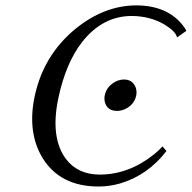

<svg xmlns="http://www.w3.org/2000/svg" viewBox="-20 -678 707 708"><path d="M412.1 -269Q375.5 -269 366.7 -301.3Q363.8 -314 366.2 -326.2Q373.5 -361.3 408.7 -378.4Q423.3 -384.8 437 -384.8Q468.3 -384.8 480 -356.4Q485.4 -341.8 482.4 -326.2Q475.1 -291 439.5 -274.9Q425.3 -269 412.1 -269ZM593.8 -121.1Q524.9 -31.7 422.9 -1.5Q383.3 9.8 343.8 9.8Q202.6 9.8 137.7 -94.2Q79.6 -189 107.9 -323.2Q140.1 -474.1 257.8 -571.3Q363.3 -657.2 481 -658.2Q595.7 -658.2 653.8 -585Q665 -570.8 667 -564L632.8 -540Q628.4 -561.5 588.4 -586.4Q534.7 -618.7 465.8 -619.1Q358.4 -619.1 282.7 -522.9Q222.7 -445.8 195.3 -316.9Q164.6 -171.4 222.7 -92.3Q266.1 -34.7 347.2 -34.2Q455.6 -34.2 549.3 -109.9Q567.4 -124.5 579.1 -138.2Z"/></svg>

Font: Linux Biolinum Capitals O
Style: Italic Samll Caps
Weight: 400
Italic angle: -12°
Designer: Philipp H. Poll
Foundry: Philipp H. Poll
Version: Version 0.6.2